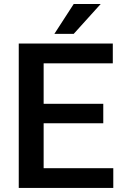

<svg xmlns="http://www.w3.org/2000/svg" viewBox="-20 -925 605 945"><path d="M537.6 -97.2V0H72.3V-710.9H535.2V-613.3H194.8V-414.1H488.3V-318.4H194.8V-97.2ZM247.6 -758.3 342.8 -905.3H475.6L342.8 -758.3Z"/></svg>

Font: Vazirmatn UI Medium
Style: Regular
Weight: 500
Designer: Saber Rastikerdar
Foundry: Saber Rastikerdar
Version: Version 33.003